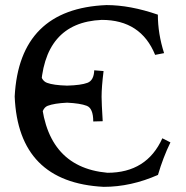

<svg xmlns="http://www.w3.org/2000/svg" viewBox="-20 -723 728 753"><path d="M386.7 9.8Q51.3 -7.3 37.6 -344.7Q55.7 -689 397.5 -703.1Q490.2 -703.1 599.1 -665.5Q599.1 -590.8 623.5 -514.6L588.4 -507.8Q532.7 -645 378.9 -645Q147.9 -634.8 139.6 -364.3Q151.4 -67.9 401.4 -45.4Q555.7 -45.4 616.7 -180.7L648.4 -164.6Q619.6 -105.5 599.6 -37.1Q493.7 9.8 386.7 9.8ZM345.7 -246.6Q345.7 -298.3 320.1 -308.1Q294.4 -317.9 243.2 -320.3Q192.9 -317.9 167.2 -308.1Q141.6 -298.3 141.6 -246.6L104.5 -247.6Q108.9 -319.3 108.9 -343.3Q108.9 -381.8 101.1 -444.3L137.7 -447.3Q139.2 -407.7 164.3 -398.2Q189.5 -388.7 243.2 -387.2Q297.9 -388.7 323 -398.2Q348.1 -407.7 349.6 -447.3L386.2 -444.3Q378.4 -381.8 378.4 -343.3Q378.4 -319.3 382.8 -247.6Z"/></svg>

Font: Almanac
Style: Regular
Weight: 400
Designer: Eden's Almanac
Version: Version 3.501;March 28, 2021;FontCreator 13.0.0.2683 64-bit